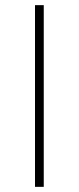

<svg xmlns="http://www.w3.org/2000/svg" viewBox="-20 -726 306 746"><path d="M116 -706H150V0H116Z"/></svg>

Font: Josefin Sans Thin ExtraLight
Style: Regular
Weight: 250
Version: Version 2.001